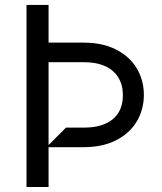

<svg xmlns="http://www.w3.org/2000/svg" viewBox="-20 -747 649 767"><path d="M314.6 -576.7Q389.6 -576.7 443.9 -549Q498.2 -521.3 526.5 -473.7Q554.7 -426.1 554.7 -367.9Q554.7 -309.7 526.5 -262.1Q498.2 -214.5 443.9 -186.8Q389.6 -159.1 314.6 -159.1H174V0H85.9V-727.3H174V-576.7ZM314.6 -237.2Q389.9 -237.2 430.4 -270.8Q470.9 -304.3 470.9 -366.5Q470.9 -407.7 452.8 -437.3Q434.7 -467 399.7 -482.8Q364.7 -498.6 314.6 -498.6H174V-167.6L243.6 -237.2Z"/></svg>

Font: Riot Sans
Style: Regular
Weight: 400
Designer: Rasmus Andersson
Foundry: rsms
Version: Version 4.001